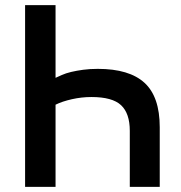

<svg xmlns="http://www.w3.org/2000/svg" viewBox="-20 -730 707 750"><path d="M197 -710V-426Q206 -430 221.5 -437Q237 -444 258 -449Q279 -454 305 -457.5Q331 -461 362 -461Q485 -461 544.5 -406.5Q604 -352 604 -233V0H487V-219Q487 -287 453 -319Q419 -351 337 -351Q299 -351 261 -342.5Q223 -334 197 -321V0H78V-710Z"/></svg>

Font: Rising Sun SemiBold
Style: Regular
Weight: 600
Designer: Matt McInerney, Pablo Impallari, Rodrigo Fuenzalida (Raleway font), Stephen Hutchings (Greek), Cristiano Sobral (main ch
Foundry: The Rising Sun Project Authors
Version: Version 4.327; ttfautohint (v1.8.4.7-5d5b-dirty)